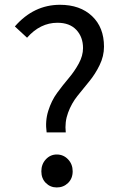

<svg xmlns="http://www.w3.org/2000/svg" viewBox="-20 -782 514 814"><path d="M177.7 -220.7Q170.9 -268.6 184.6 -312Q198.2 -355.5 222.2 -388.2Q246.1 -420.9 271 -450.2Q295.9 -479.5 314 -512.7Q332 -545.9 332 -578.1Q332 -625 303.7 -655.3Q275.4 -685.5 223.6 -685.5Q150.4 -685.5 94.7 -622.1L43 -669.9Q123 -761.7 234.4 -761.7Q319.3 -761.7 370.1 -713.9Q420.9 -666 420.9 -584Q420.9 -543.9 402.3 -505.9Q383.8 -467.8 358.4 -437Q333 -406.2 308.1 -375Q283.2 -343.8 268.6 -304.2Q253.9 -264.6 258.8 -220.7ZM220.7 12.7Q193.4 12.7 174.3 -6.3Q155.3 -25.4 155.3 -55.7Q155.3 -85.9 174.3 -106.4Q193.4 -127 220.7 -127Q249 -127 268.6 -106.4Q288.1 -85.9 288.1 -55.7Q288.1 -25.4 268.6 -6.3Q249 12.7 220.7 12.7Z"/></svg>

Font: Bpmf Zihi Sans Regular
Style: Regular
Weight: 400
Foundry: But Ko
Version: Version 1.320